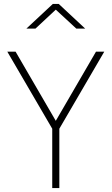

<svg xmlns="http://www.w3.org/2000/svg" viewBox="-20 -954 566 974"><path d="M160 -809 263 -905 367 -809H412L278 -934H248L114 -809ZM509 -692H467L263 -341L59 -692H17L245 -301V0H281V-301Z"/></svg>

Font: RazerF5 Thin
Style: Regular
Weight: 250
Foundry: Razer Inc.
Version: Version 2